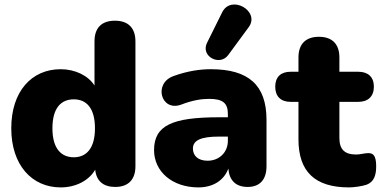

<svg xmlns="http://www.w3.org/2000/svg" viewBox="-20 -804 1656 835"><path d="M244 11C310 11 367 -19 394 -66C399 -17 429 9 481 9C538 9 569 -23 569 -81V-624C569 -683 537 -714 480 -714C422 -714 391 -683 391 -624V-432C364 -475 307 -503 244 -503C117 -503 29 -406 29 -246C29 -87 118 11 244 11ZM301 -120C246 -120 208 -158 208 -246C208 -335 246 -372 301 -372C355 -372 393 -335 393 -246C393 -158 355 -120 301 -120Z M1061 -685C1114 -755 985 -830 946 -750L880 -617C852 -559 935 -515 972 -564ZM843 11C908 11 955 -21 973 -71C977 -19 1006 9 1057 9C1110 9 1139 -23 1139 -81V-283C1139 -434 1061 -503 897 -503C852 -503 797 -496 734 -473C646 -441 680 -317 768 -349C817 -368 856 -374 889 -374C949 -374 971 -356 971 -308V-294H933C728 -294 650 -258 650 -151C650 -58 729 11 843 11ZM883 -105C841 -105 819 -127 819 -158C819 -194 854 -210 933 -210H971V-192C971 -140 932 -105 883 -105Z M1498 11C1518 11 1556 6 1575 -1C1606 -13 1616 -41 1616 -81C1616 -130 1601 -139 1580 -138C1565 -138 1547 -132 1529 -132C1478 -132 1456 -155 1456 -204V-361H1538C1581 -361 1606 -385 1606 -427C1606 -469 1581 -492 1538 -492H1456V-554C1456 -613 1424 -644 1367 -644C1310 -644 1278 -613 1278 -554V-492H1244C1201 -492 1177 -469 1177 -427C1177 -385 1201 -361 1244 -361H1278V-198C1278 -58 1349 11 1498 11Z"/></svg>

Font: Nunito Black
Style: Regular
Weight: 900
Designer: Vernon Adams
Foundry: Vernon Adams
Version: Version 3.602